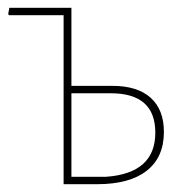

<svg xmlns="http://www.w3.org/2000/svg" viewBox="-20 -472 464 492"><path d="M143 0V-433H3L1 -436L4 -452H163V-252H268Q332 -252 366 -221.5Q400 -191 400 -134Q400 -69 356 -34.5Q312 0 229 0ZM264 -233H163V-19H252Q378 -28 378 -132Q378 -233 264 -233Z"/></svg>

Font: Alegreya Sans Thin
Style: Regular
Weight: 100
Designer: Juan Pablo del Peral
Foundry: Huerta Tipografica
Version: Version 2.007